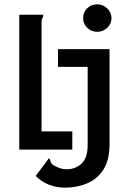

<svg xmlns="http://www.w3.org/2000/svg" viewBox="-20 -691 590 887"><path d="M429 -544Q402 -544 383 -562.5Q364 -581 364 -607Q364 -634 382.5 -652.5Q401 -671 429 -671Q456 -671 475.5 -652Q495 -633 495 -607Q495 -581 475.5 -562.5Q456 -544 429 -544ZM69 0V-623H180Q180 -613 176 -607Q172 -601 172 -588V-84H314V0ZM283 176Q199 176 145 122L206 40Q212 45 212.5 51.5Q213 58 219 65.5Q225 73 247 82Q255 86 266 88.5Q277 91 289 91Q328 91 356.5 65Q385 39 385 -21V-382H248V-464H486V-25Q486 47 459 90.5Q432 134 386 154.5Q340 175 283 176Z"/></svg>

Font: Inconsolata SemiExpanded SemiBold
Style: Regular
Weight: 600
Width: 6
Monospace: yes
Designer: Raph Levien, Cyreal, Brenton Simpson
Foundry: Raph Levien, Cyreal, Google
Version: Version 3.001; ttfautohint (v1.8.2.53-6de2)